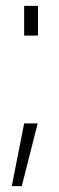

<svg xmlns="http://www.w3.org/2000/svg" viewBox="-20 -520 200 652"><path d="M62 -399H109V-500H62ZM20 112H54L108 -101H62Z"/></svg>

Font: Aspekta 150
Style: Regular
Weight: 150
Designer: Ivo Dolenc
Version: Version 2.000